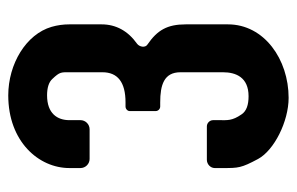

<svg xmlns="http://www.w3.org/2000/svg" viewBox="-147 -566 719 465"><g transform="rotate(-90 212.5 -333.5)"><path d="M386 -141V-243C386 -288 372 -312 337 -336C329 -341 331 -355 339 -361C370 -383 386 -412 386 -447V-525C386 -540 384 -554 380 -568C362 -630 290 -673 214 -673C102 -673 38 -599 38 -525V-498C38 -486 48 -476 60 -476H132C144 -476 154 -486 154 -498V-525C154 -554 170 -579 214 -579C232 -579 246 -575 254 -566C271 -548 270 -545 270 -525V-445C270 -408 246 -389 197 -389H187C181 -389 176 -384 176 -379V-316C176 -310 181 -305 187 -305H197C239 -305 270 -296 270 -256V-153C270 -122 258 -91 212 -91C191 -91 176 -96 168 -108C152 -131 154 -143 154 -161V-177C154 -185 147 -192 139 -192H58C47 -192 38 -183 38 -173V-153C38 -116 38 -109 60 -68C81 -29 151 6 208 6C301 6 386 -53 386 -141Z"/></g></svg>

Font: DIN Rundschrift
Style: Breit
Weight: 400
Width: 7
Version: Version 1.027